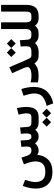

<svg xmlns="http://www.w3.org/2000/svg" viewBox="1231 -1953 988 3490"><g transform="rotate(-90 1725.0 -208.0)"><path d="M346.2 121.6Q418.5 121.6 460 98.4Q501.5 75.2 518.8 35.4Q536.1 -4.4 536.1 -53.2Q536.1 -106.9 519.5 -162.8Q502.9 -218.8 483.4 -267.1L604.5 -313L637.2 -213.9Q648.4 -178.2 671.1 -154.8Q693.8 -131.3 734.4 -131.3Q777.3 -131.3 791.7 -150.4Q806.2 -169.4 806.2 -213.9Q806.2 -224.6 804.4 -255.4Q802.7 -286.1 800.3 -314L915 -328.1L924.8 -201.7Q926.8 -169.9 940.9 -150.6Q955.1 -131.3 988.3 -131.3Q1018.6 -131.3 1031.2 -152.6Q1043.9 -173.8 1043.9 -213.9Q1043.9 -231.4 1042.2 -262Q1040.5 -292.5 1038.1 -322.8L1152.8 -336.9L1162.6 -201.7Q1165 -163.6 1184.1 -147.5Q1203.1 -131.3 1241.7 -131.3H1256.3V0H1242.7Q1196.8 0 1162.4 -16.4Q1127.9 -32.7 1109.4 -61.5Q1089.8 -34.7 1060.5 -17.3Q1031.2 0 988.8 0Q944.3 0 914.6 -18.3Q884.8 -36.6 864.7 -64.9Q839.4 -36.1 807.4 -18.1Q775.4 0 733.4 0Q709.5 0 690.2 -6.8Q670.9 -13.7 655.3 -24.4Q644 101.1 566.2 176Q488.3 251 346.2 251Q240.7 251 173.6 211.2Q106.4 171.4 74.5 103Q42.5 34.7 42.5 -50.3Q42.5 -106.9 55.2 -167.7Q67.9 -228.5 90.3 -288.6L201.2 -245.6Q184.1 -195.3 172.4 -146.5Q160.6 -97.7 160.6 -54.2Q160.6 -6.3 177.5 33.7Q194.3 73.7 234.9 97.7Q275.4 121.6 346.2 121.6Z M1341.3 0H1235.8V-131.3H1341.3Q1380.9 -131.3 1395.3 -155.3Q1409.7 -179.2 1409.7 -216.3Q1409.7 -249.5 1402.3 -288.3Q1395 -327.1 1386.7 -364.3L1506.3 -395Q1515.6 -350.6 1521 -306.9Q1526.4 -263.2 1526.4 -223.6Q1526.4 -159.7 1509.3 -109.1Q1492.2 -58.6 1451.7 -29.3Q1411.1 0 1341.3 0ZM1413.1 65.4 1494.1 145.5 1413.1 226.6 1333 145.5ZM1249 65.4 1330.1 145.5 1249 226.6 1168.9 145.5Z M1591.3 265.6 1545.4 145.5Q1653.8 122.1 1712.6 71.8Q1771.5 21.5 1771.5 -75.7Q1771.5 -119.6 1758.5 -173.1Q1745.6 -226.6 1729.5 -274.4L1851.1 -314.5Q1869.6 -261.7 1879.6 -202.9Q1889.6 -144 1889.6 -88.9Q1889.6 58.6 1809.8 148.4Q1730 238.3 1591.3 265.6Z M2251 -204.6Q2251 -217.3 2245.4 -237.1Q2239.7 -256.8 2233.4 -270.5L2139.2 -481L2247.6 -533.2L2366.7 -256.8Q2391.1 -200.7 2408.9 -166Q2426.8 -131.3 2461.4 -131.3H2481.9V0H2461.4Q2405.8 0 2373.5 -21Q2341.3 -42 2315.4 -76.2Q2278.8 -39.1 2227.5 -19.8Q2176.3 -0.5 2102.1 -0.5Q2061 -0.5 2031.5 -3.4Q2002 -6.3 1971.7 -13.7V-144.5Q2035.6 -129.9 2094.7 -129.9Q2135.3 -129.9 2170.9 -137Q2206.5 -144 2228.8 -160.4Q2251 -176.8 2251 -204.6Z M2678.2 -577.1 2759.3 -497.1 2678.2 -416 2598.1 -497.1ZM2514.2 -577.1 2595.2 -497.1 2514.2 -416 2434.1 -497.1ZM2462.4 -131.3H2530.8Q2585.9 -131.3 2607.4 -151.4Q2628.9 -171.4 2628.9 -222.2Q2628.9 -249.5 2627.7 -275.4Q2626.5 -301.3 2624 -326.7L2738.3 -340.3L2748 -205.6Q2750.5 -167 2769.8 -149.2Q2789.1 -131.3 2830.1 -131.3H2840.3V0H2829.1Q2779.3 0 2744.9 -18.1Q2710.4 -36.1 2688.5 -65.4Q2659.7 -34.2 2618.4 -17.1Q2577.1 0 2530.8 0H2462.4Z M2941.4 -230V-682.1H3064V-229.5Q3064 -182.1 3079.8 -156.7Q3095.7 -131.3 3142.6 -131.3H3158.2V0H3143.6Q3091.3 0 3058.8 -16.6Q3026.4 -33.2 3002.9 -64.9Q2977.5 -34.2 2944.6 -17.1Q2911.6 0 2853 0H2820.8V-131.3H2850.1Q2901.4 -131.3 2921.4 -156Q2941.4 -180.7 2941.4 -230Z M3138.7 -131.3H3176.3Q3229 -131.3 3244.1 -157Q3259.3 -182.6 3259.3 -231.4V-682.1H3381.8V-222.2Q3381.8 -112.3 3333.3 -56.2Q3284.7 0 3175.8 0H3138.7Z"/></g></svg>

Font: Vazirmatn FD
Style: Bold
Weight: 700
Designer: Saber Rastikerdar
Foundry: Saber Rastikerdar
Version: Version 33.001